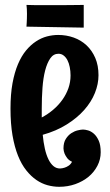

<svg xmlns="http://www.w3.org/2000/svg" viewBox="-20 -714 441 768"><path d="M382.8 -105Q382.8 -76.2 369.6 -50.8Q356.4 -25.4 334 -6.8Q311.5 11.7 281.2 22.5Q251 33.2 216.8 33.2Q193.8 33.2 170.4 26.9Q147 20.5 125.5 5.9Q104 -8.8 85 -32.7Q65.9 -56.6 52 -91.3Q38.1 -126 30 -172.6Q22 -219.2 22 -279.8Q22 -336.9 30 -380.9Q38.1 -424.8 52 -457.5Q65.9 -490.2 84.5 -512.5Q103 -534.7 124.3 -548.6Q145.5 -562.5 168.2 -568.4Q190.9 -574.2 212.9 -574.2Q245.6 -574.2 274.9 -563.7Q304.2 -553.2 326.2 -532.7Q348.1 -512.2 361.1 -482.2Q374 -452.1 374 -413.1Q374 -377.9 359.6 -342Q345.2 -306.2 316.9 -274.2Q288.6 -242.2 246.8 -216.1Q205.1 -189.9 150.9 -174.8Q153.8 -144.5 159.4 -119.6Q165 -94.7 173.6 -77.1Q182.1 -59.6 193.6 -49.8Q205.1 -40 220.2 -40Q230 -40.5 238.8 -43.5Q246.6 -45.9 254.6 -51.3Q262.7 -56.6 268.1 -66.9Q255.4 -72.8 248.5 -82Q241.7 -91.3 238.3 -99.6Q234.4 -109.4 233.9 -120.1Q233.9 -143.6 243.2 -158.2Q252.4 -172.9 265.1 -181.2Q277.8 -189.5 291 -192.6Q304.2 -195.8 312 -195.8Q320.3 -195.8 332.3 -192.4Q344.2 -189 355.5 -179.2Q366.7 -169.4 374.8 -151.6Q382.8 -133.8 382.8 -105ZM262.2 -412.1Q262.2 -429.7 259 -445.6Q255.9 -461.4 249.8 -473.1Q243.7 -484.9 234.6 -491.9Q225.6 -499 213.9 -499Q193.8 -499 181.2 -480.7Q168.5 -462.4 160.6 -432.1Q152.8 -401.9 149.9 -362.3Q147 -322.8 147 -279.8V-244.1Q171.9 -257.3 193.1 -275.4Q214.4 -293.5 229.7 -315.2Q245.1 -336.9 253.7 -361.3Q262.2 -385.7 262.2 -412.1ZM314.9 -694.3V-603.5L85.9 -607.4Q86.4 -614.7 86.9 -623.5Q87.4 -630.9 87.6 -639.9Q87.9 -648.9 87.9 -658.7Q87.9 -668.5 87.4 -677.7Q86.9 -687 85.9 -694.3Q101.6 -693.4 124.5 -693.4Q147.5 -693.4 172.9 -693.4Q198.2 -693.4 223.6 -693.4Q249 -693.4 269.5 -693.8Q293 -693.8 314.9 -694.3Z"/></svg>

Font: Rum Raisin
Style: Regular
Weight: 400
Designer: Astigmatic (AOETI)
Foundry: Astigmatic (AOETI)
Version: Version 1.000